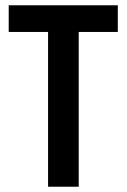

<svg xmlns="http://www.w3.org/2000/svg" viewBox="-20 -707 479 727"><path d="M162 0V-586H13V-687H426V-586H278V0Z"/></svg>

Font: Archivo SemiBold ExtraCondensed
Style: Regular
Weight: 600
Width: 2
Version: Version 2.001